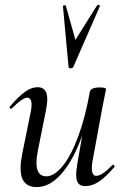

<svg xmlns="http://www.w3.org/2000/svg" viewBox="-20 -751 508 784"><path d="M64 -64Q64 -88 70 -119L106 -297Q109 -312 109 -323Q109 -352 91 -352Q72 -352 29 -309Q27 -307 25 -307Q22 -307 20 -310.5Q18 -314 21 -317Q56 -357 82 -376Q108 -395 134 -395Q173 -395 173 -346Q173 -327 167 -297L135 -138Q129 -108 129 -86Q129 -31 169 -31Q201 -31 235 -72Q269 -113 298.5 -191.5Q328 -270 347 -377L361 -376Q341 -260 306 -172Q271 -84 225.5 -35.5Q180 13 130 13Q64 13 64 -64ZM291 -38Q291 -54 296 -84L347 -377Q349 -385 359 -389.5Q369 -394 387 -394Q413 -394 413 -387L409 -367Q400 -324 398 -312L357 -89Q355 -80 355 -64Q355 -33 373 -33Q385 -33 402 -44.5Q419 -56 439 -77Q440 -78 442 -78Q445 -78 447 -74.5Q449 -71 447 -69Q412 -28 384 -9.5Q356 9 329 9Q309 9 300 -2Q291 -13 291 -38ZM249 -727 288 -588 377 -730Q378 -731 380 -731Q383 -731 386 -729.5Q389 -728 388 -726L279 -477Q276 -472 268 -472Q265 -472 262.5 -473.5Q260 -475 260 -477L237 -726Q237 -729 243 -729.5Q249 -730 249 -727Z"/></svg>

Font: Cormorant Garamond Medium
Style: Italic
Weight: 500
Italic angle: -10°
Designer: Christian Thalmann (Catharsis Fonts)
Foundry: Catharsis Fonts
Version: Version 4.000